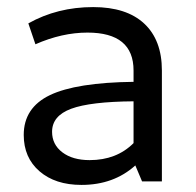

<svg xmlns="http://www.w3.org/2000/svg" viewBox="-20 -512 552 542"><path d="M210 10Q136 10 91.5 -28.5Q47 -67 47 -131Q47 -208 121 -243.5Q195 -279 357 -281V-313Q357 -420 227 -420Q155 -420 80 -387L60 -446Q142 -492 243 -492Q337 -492 387 -445.5Q437 -399 437 -313V0H381L362 -45Q301 10 210 10ZM127 -140Q127 -104 156 -82Q185 -60 233 -60Q309 -60 357 -108V-226Q235 -225 181 -205Q127 -185 127 -140Z"/></svg>

Font: Cantarell
Style: Regular
Weight: 400
Designer: Dave Crossland, Nikolaus Waxweiler, Florian Fecher, Jacques Le Bailly, Eben Sorkin, Alexei Vanyashin, Alexios Zavras, Em
Version: Version 0.303